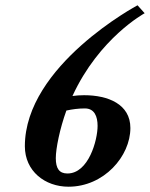

<svg xmlns="http://www.w3.org/2000/svg" viewBox="-20 -696 567 726"><path d="M235 -40C204 -40 191 -59 191 -98C191 -134 206 -209 231 -278C254 -283 277 -286 301 -286C337 -286 349 -256 349 -220C349 -166 315 -40 235 -40ZM473 -212C473 -302 389 -336 298 -336C283 -336 268 -335 254 -333C355 -553 527 -646 527 -646L500 -676C500 -676 74 -449 74 -143C74 -49 150 10 239 10C373 10 473 -105 473 -212Z"/></svg>

Font: Pfennig
Style: BoldItalic
Weight: 700
Italic angle: -13°
Version: Version 20100423